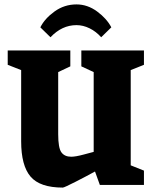

<svg xmlns="http://www.w3.org/2000/svg" viewBox="-20 -839 698 871"><path d="M76 -198V-521L15 -545V-610H299V-538L244 -512V-230Q244 -168 258.5 -148Q273 -128 303 -128Q323 -128 360 -138Q397 -148 405 -150V-512L349 -538V-610H633V-545L573 -521V-89L633 -65V0H433L411 -61Q373 -40 322 -14Q271 12 265 12Q161 12 118.5 -38Q76 -88 76 -198ZM327 -819Q377 -819 420.5 -787Q464 -755 485 -715L439 -670Q416 -696 386.5 -710.5Q357 -725 327 -725Q261 -725 209 -670L163 -715Q183 -755 227.5 -787Q272 -819 327 -819Z"/></svg>

Font: Grenze ExtraBold
Style: Regular
Weight: 800
Designer: Renata Polastri
Foundry: Omnibus-Type
Version: Version 1.002; ttfautohint (v1.8)